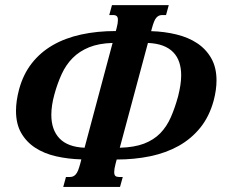

<svg xmlns="http://www.w3.org/2000/svg" viewBox="-20 -736 898 756"><path d="M439 -624.5Q441.9 -635.3 443.1 -643.3Q444.3 -651.4 444.3 -657.2Q444.3 -668.5 439.5 -672.6Q434.6 -676.8 424.8 -676.8H410.2L420.9 -715.8H644.5L633.8 -676.8H619.6Q612.3 -676.8 606.7 -674.6Q601.1 -672.4 595.9 -666.7Q590.8 -661.1 586.7 -650.9Q582.5 -640.6 578.1 -624.5L575.2 -613.3Q627.9 -611.8 674.8 -600.3Q721.7 -588.9 756.6 -565.7Q791.5 -542.5 812 -506.3Q832.5 -470.2 832.5 -419.4Q832.5 -401.4 829.8 -381.6Q827.1 -361.8 821.3 -339.8Q804.2 -277.3 768.8 -233.4Q733.4 -189.5 683.6 -161.6Q633.8 -133.8 571.5 -120.8Q509.3 -107.9 439.5 -107.9L435.1 -91.3Q432.1 -80.1 430.9 -72.3Q429.7 -64.5 429.7 -58.6Q429.7 -46.9 434.6 -43Q439.5 -39.1 449.2 -39.1H463.4L452.6 0H229L239.7 -39.1H254.4Q261.7 -39.1 267.3 -41.3Q272.9 -43.5 278.1 -49.1Q283.2 -54.7 287.4 -64.9Q291.5 -75.2 295.9 -91.3L300.3 -108.4Q247.6 -109.9 200.7 -120.6Q153.8 -131.3 118.9 -154.1Q84 -176.8 63.5 -212.4Q43 -248 43 -299.8Q43 -338.4 55.2 -384.3Q71.3 -443.4 105 -486.6Q138.7 -529.8 187.7 -558.1Q236.8 -586.4 299.6 -600.1Q362.3 -613.8 436 -613.8ZM681.2 -356.4Q687 -379.4 690.2 -400.1Q693.4 -420.9 693.4 -439.5Q693.4 -467.8 685.8 -490.7Q678.2 -513.7 662.1 -530.3Q646 -546.9 621.3 -556.2Q596.7 -565.4 562.5 -566.9L451.7 -154.3Q508.8 -155.8 547.1 -170.4Q585.4 -185.1 611.1 -211.4Q636.7 -237.8 652.8 -274.7Q668.9 -311.5 681.2 -356.4ZM194.3 -364.7Q182.1 -320.8 182.1 -283.7Q182.1 -224.6 214.4 -190.9Q246.6 -157.2 313 -154.3L423.3 -566.9Q369.1 -565.4 330.8 -549.8Q292.5 -534.2 266.1 -507.6Q239.7 -481 222.9 -444.3Q206.1 -407.7 194.3 -364.7Z"/></svg>

Font: Arian AMU Serif
Style: Bold Italic
Weight: 700
Italic angle: -15°
Designer: Ruben Hakobyan (Tarumian)
Foundry: Ruben Hakobyan (Tarumian)
Version: Version 1.002